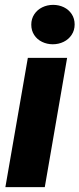

<svg xmlns="http://www.w3.org/2000/svg" viewBox="-20 -765 325 785"><path d="M197.3 -745.1Q220.7 -745.1 241 -735.4Q261.2 -725.6 273.2 -707.3Q285.2 -689 285.2 -665Q285.2 -641.1 272.9 -622.6Q260.7 -604 240.2 -594Q219.7 -584 195.8 -584Q172.4 -584 152.1 -593.8Q131.8 -603.5 119.9 -621.8Q107.9 -640.1 107.9 -664.1Q107.9 -688 120.1 -706.5Q132.3 -725.1 152.8 -735.1Q173.3 -745.1 197.3 -745.1ZM254.4 -528.3 163.1 0H2L93.8 -528.3Z"/></svg>

Font: Mardoto Black
Style: Italic
Weight: 900
Italic angle: -12°
Designer: Christian Robertson, Vahan Hovhannisyan
Foundry: Google
Version: Version 1.000